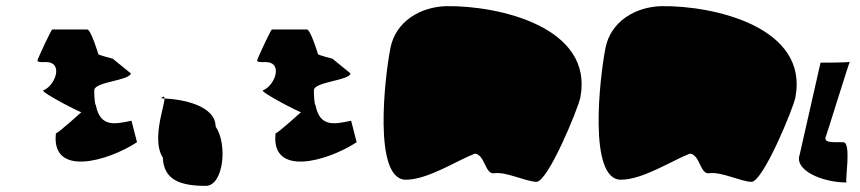

<svg xmlns="http://www.w3.org/2000/svg" viewBox="-20 -604 2800 625"><path d="M102 -407C101 -400 125 -402 129 -402C189 -402 159 -324 121 -310C110 -305 244 -236 245 -239C245 -239 169 -170 162 -170C146 -27 329 -78 426 -141L408 -211C355 -200 306 -188 292 -262C288 -262 286 -306 287 -312C292 -338 402 -342 406 -365L347 -413C347 -413 299 -425 300 -428C300 -428 276 -508 264 -508H150C147 -508 103 -414 102 -407Z M504 -284C544 -320 463 -164 510 -91C513 -18 567 1 650 1C707 1 722 -133 682 -192C681 -260 577 -282 504 -284Z M817 -407C816 -400 840 -402 844 -402C904 -402 874 -324 836 -310C825 -305 959 -236 960 -239C960 -239 884 -170 877 -170C861 -27 1044 -78 1141 -141L1123 -211C1070 -200 1021 -188 1007 -262C1003 -262 1001 -306 1002 -312C1007 -338 1117 -342 1121 -365L1062 -413C1062 -413 1014 -425 1015 -428C1015 -428 991 -508 979 -508H865C862 -508 818 -414 817 -407Z M1251 -448C1232 -352 1194 -19 1301 -19C1373 -19 1468 -82 1526 -104C1559 -100 1559 -36 1588 -40C1627 -46 1688 -14 1726 -12C1764 -12 1862 -251 1869 -286C1914 -516 1604 -586 1434 -584C1348 -582 1268 -534 1251 -448Z M1951 -448C1932 -352 1894 -19 2001 -19C2073 -19 2168 -82 2226 -104C2259 -100 2259 -36 2288 -40C2327 -46 2388 -14 2426 -12C2464 -12 2562 -251 2569 -286C2614 -516 2304 -586 2134 -584C2048 -582 1968 -534 1951 -448Z M2583 -100C2565 -50 2656 -10 2736 -10C2729 -10 2753 -141 2725 -141C2693 -142 2663 -137 2667 -158C2662 -133 2752 -430 2747 -403C2746 -400 2654 -400 2651 -400Z"/></svg>

Font: Recovery
Style: Obl
Weight: 400
Version: Version 0.27